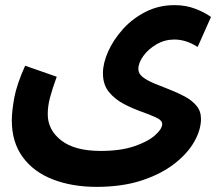

<svg xmlns="http://www.w3.org/2000/svg" viewBox="-20 -497 861 748"><path d="M26 -28Q26 -63 35.5 -115.5Q45 -168 78 -241L201 -198Q184 -151 175 -117.5Q166 -84 166 -52Q166 9 218.5 50Q271 91 372 91Q449 91 502.5 73Q556 55 584 30Q612 5 612 -14Q612 -28 588.5 -39Q565 -50 531 -62Q497 -74 462.5 -92Q428 -110 404.5 -138.5Q381 -167 381 -212Q381 -250 401 -295.5Q421 -341 458 -382.5Q495 -424 546.5 -450.5Q598 -477 660 -477Q704 -477 740.5 -463Q777 -449 802 -431L750 -314Q705 -343 659 -343Q622 -343 590 -324.5Q558 -306 538.5 -279Q519 -252 519 -228Q519 -210 536.5 -196.5Q554 -183 582 -171.5Q610 -160 641 -148Q672 -136 700 -121Q728 -106 745.5 -85Q763 -64 763 -34Q763 9 736.5 55.5Q710 102 658 142Q606 182 530.5 206.5Q455 231 356 231Q261 231 186 202Q111 173 68.5 115Q26 57 26 -28Z"/></svg>

Font: Noto IKEA Arabic
Style: Bold
Weight: 700
Designer: Monotype Design Team
Foundry: Monotype Imaging Inc.
Version: Version 1.200